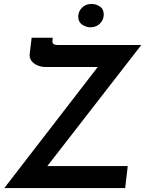

<svg xmlns="http://www.w3.org/2000/svg" viewBox="-20 -957 739 977"><path d="M2 0 502 -648 517 -616H211Q191 -616 171.5 -624Q152 -632 140.5 -647Q129 -662 131 -682L141 -765H248L247 -751Q246 -739 252 -733.5Q258 -728 276 -728H699L210 -98L200 -112H630L617 0ZM378 -874Q379 -900 398 -918.5Q417 -937 446 -937Q468 -937 488 -924Q508 -911 508 -882Q507 -855 488 -836.5Q469 -818 440 -818Q419 -818 398.5 -831.5Q378 -845 378 -874Z"/></svg>

Font: Josefin Sans Thin SemiBold
Style: Italic
Weight: 600
Italic angle: -7°
Version: Version 2.000